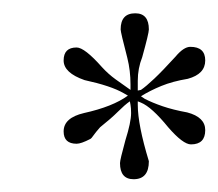

<svg xmlns="http://www.w3.org/2000/svg" viewBox="-20 -373 336 296"><path d="M78.1 -170.4Q78.1 -151.4 98.1 -151.4Q105 -151.4 119.1 -158.7Q121.1 -159.7 124 -164.1Q127 -168.5 134.3 -176.8Q151.4 -190.4 161.9 -200.9Q172.4 -211.4 180.2 -216.8L181.2 -211.4Q182.1 -206.5 182.1 -198.7Q182.1 -184.6 173.3 -156.7Q165 -126.5 165 -121.6Q165 -96.7 186 -96.7Q209.5 -96.7 209.5 -124.5Q192.4 -180.7 192.4 -211.4V-216.8L197.3 -214.8Q213.9 -208 239.3 -176.8Q262.2 -150.4 274.4 -150.4Q296.4 -150.4 296.4 -172.4Q296.4 -192.4 268.6 -199.7Q247.1 -203.6 230.7 -209.2Q214.4 -214.8 203.1 -220.7L197.3 -224.6Q211.4 -233.4 228.8 -240.5Q246.1 -247.6 269.5 -251.5Q296.4 -258.8 296.4 -279.8Q296.4 -300.8 273.4 -300.8Q263.2 -300.8 250.5 -285.6Q230.5 -263.7 217.8 -251.7Q205.1 -239.7 197.3 -234.4L192.4 -233.4V-248.5Q192.4 -267.6 199.2 -284.7Q209.5 -321.8 209.5 -327.6Q209.5 -352.5 188.5 -352.5Q166 -352.5 166 -327.6Q166 -323.2 176.3 -283.7Q181.2 -264.2 181.2 -242.7V-234.4Q169.4 -242.7 158.2 -250.7Q147 -258.8 137.2 -269.5Q110.4 -299.8 98.1 -299.8Q78.1 -299.8 78.1 -279.8Q78.1 -260.7 110.4 -249.5Q150.9 -240.7 170.4 -229.5L177.2 -225.6Q153.8 -208.5 109.4 -198.7Q78.1 -191.4 78.1 -170.4Z"/></svg>

Font: ML-NILA05
Style: Regular
Weight: 400
Designer: CLT@C-DIT
Version: Version ML-NILA05 1.0